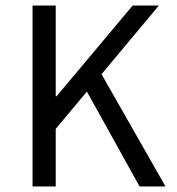

<svg xmlns="http://www.w3.org/2000/svg" viewBox="-20 -676 640 696"><path d="M98 0V-656H182V-327H185L461 -656H556L348 -407L580 0H486L295 -344L182 -209V0Z"/></svg>

Font: Source Code Pro
Style: Regular
Weight: 400
Monospace: yes
Designer: Paul D. Hunt, Teo Tuominen
Foundry: Adobe Systems Incorporated
Version: Version 2.030;PS 1.000;hotconv 16.6.51;makeotf.lib2.5.65220